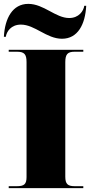

<svg xmlns="http://www.w3.org/2000/svg" viewBox="-24 -971 470 991"><path d="M296 -771C378 -771 416 -846 421 -941H411C407 -914 383 -878 333 -878C263 -878 202 -951 122 -951C41 -951 1 -877 -4 -781H6C10 -808 33 -844 84 -844C156 -844 216 -771 296 -771ZM21 0H406V-10H361C325 -10 313 -22 313 -59V-650C313 -691 325 -704 361 -704H406V-714H21V-704H64C101 -704 113 -691 113 -651V-57C113 -21 101 -10 64 -10H21Z"/></svg>

Font: Noto Serif Display Black
Style: Regular
Weight: 900
Designer: Monotype Design Team
Foundry: Monotype Imaging Inc.
Version: Version 2.009